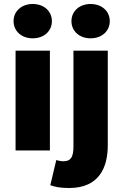

<svg xmlns="http://www.w3.org/2000/svg" viewBox="-20 -754 618 962"><path d="M58 0H230V-500H58ZM144 -562C200 -562 240 -598 240 -648C240 -698 200 -734 144 -734C88 -734 48 -698 48 -648C48 -598 88 -562 144 -562ZM326 188C476 188 520 86 520 -26V-500H348V-20C348 34 334 54 298 54C286 54 276 52 262 48L232 174C254 182 280 188 326 188ZM434 -562C490 -562 530 -598 530 -648C530 -698 490 -734 434 -734C378 -734 338 -698 338 -648C338 -598 378 -562 434 -562Z"/></svg>

Font: Giro Sans Black
Style: Regular
Weight: 900
Designer: Paul D. Hunt
Foundry: Adobe Systems Incorporated
Version: Version 1.000;PS 1.0;hotconv 1.0.88;makeotf.lib2.5.647800